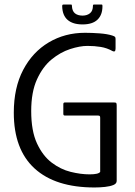

<svg xmlns="http://www.w3.org/2000/svg" viewBox="-20 -823 599 849"><path d="M496 -23Q496 -11 481.5 -5Q467 1 444.5 3.5Q422 6 398 6Q225 6 133 -78Q41 -162 41 -325Q41 -435 82.5 -514Q124 -593 195.5 -635.5Q267 -678 356 -678Q386 -678 420 -675.5Q454 -673 476 -666Q485 -663 488 -660.5Q491 -658 491 -651V-609Q491 -599 487.5 -596.5Q484 -594 478 -597Q453 -611 425.5 -615.5Q398 -620 367 -620Q333 -620 290 -606Q247 -592 208 -560Q169 -528 143.5 -472Q118 -416 118 -332Q118 -244 143.5 -189Q169 -134 208.5 -104Q248 -74 292.5 -63Q337 -52 376 -52Q416 -52 423 -63V-302Q423 -308 421 -310Q419 -312 414 -312H268Q263 -312 261.5 -314Q260 -316 260 -320V-362Q260 -366 261.5 -368Q263 -370 268 -370H483Q492 -370 494 -367.5Q496 -365 496 -356ZM345 -715Q302 -715 279 -735Q256 -755 255 -795Q255 -799 256 -801Q257 -803 262 -803H291Q295 -803 296.5 -802.5Q298 -802 298 -797Q299 -774 311.5 -764Q324 -754 345 -754Q365 -754 378 -764.5Q391 -775 391 -798Q391 -802 393 -802.5Q395 -803 397 -803H427Q431 -803 432 -802Q433 -801 433 -795Q433 -757 411 -736Q389 -715 345 -715Z"/></svg>

Font: Glory Thin
Style: Regular
Weight: 400
Version: Version 1.011